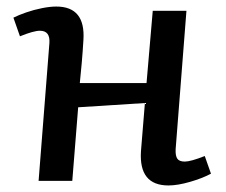

<svg xmlns="http://www.w3.org/2000/svg" viewBox="-20 -553 691 587"><path d="M423 -238 219 -225 201 0H98L131 -421Q134 -459 102 -459Q83 -459 41 -442L21 -499Q37 -507 60 -515Q83 -523 108 -528Q133 -533 152 -533Q242 -533 235 -430Q233 -396 230 -361.5Q227 -327 224 -299H428L447 -520H550L517 -97Q516 -77 522 -68Q528 -59 545 -59Q563 -59 606 -76L625 -22Q599 -8 561 3Q523 14 495 14Q404 14 411 -91Z"/></svg>

Font: Literata 7pt Medium
Style: Italic
Weight: 500
Italic angle: -2°
Designer: Latin by Veronika Burian and Jose Scaglione. Greek by Irene Vlachou. Cyrillic by Vera Evstafieva
Foundry: TypeTogether
Version: Version 3.002